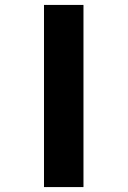

<svg xmlns="http://www.w3.org/2000/svg" viewBox="-20 -760 518 780"><path d="M158.7 0V-740H319.1V0Z"/></svg>

Font: Lexend Mega
Style: Regular
Weight: 400
Designer: Bonnie Shaver-Troup, Thomas Jockin
Foundry: Lexend
Version: Version 1.007